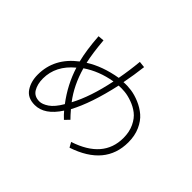

<svg xmlns="http://www.w3.org/2000/svg" viewBox="-143 -999 1287 1287"><g transform="rotate(45 500.0 -356.0)"><path d="M229.5 -651.4 272.5 -655.3Q282.2 -541 298.8 -468.8Q390.6 -527.3 522.5 -549.8Q539.1 -639.6 546.9 -725.6L591.8 -720.7Q582 -637.7 565.4 -551.8Q599.6 -554.7 638.2 -549.3Q676.8 -543.9 719.7 -525.9Q762.7 -507.8 796.4 -479Q830.1 -450.2 852.1 -401.4Q874 -352.5 874 -290Q874 -70.3 620.1 14.6L600.6 -20.5Q830.1 -95.7 830.1 -287.1Q830.1 -344.7 809.1 -388.7Q788.1 -432.6 757.3 -456.5Q726.6 -480.5 687.5 -494.6Q648.4 -508.8 616.7 -511.7Q585 -514.6 558.6 -512.7Q511.7 -299.8 444.3 -174.8Q470.7 -143.6 492.2 -122.1L461.9 -90.8Q435.5 -115.2 418.9 -135.7Q345.7 -22.5 252.9 -22.5Q185.5 -22.5 154.3 -68.8Q123 -115.2 123 -181.6Q123 -337.9 259.8 -442.4Q238.3 -526.4 229.5 -651.4ZM166 -187.5Q166 -134.8 187.5 -98.1Q209 -61.5 257.8 -61.5Q285.2 -61.5 320.8 -85.4Q356.4 -109.4 391.6 -169.9Q311.5 -275.4 273.4 -397.5Q166 -308.6 166 -187.5ZM309.6 -427.7Q344.7 -302.7 415 -210.9Q477.5 -327.1 514.6 -507.8Q398.4 -488.3 309.6 -427.7Z"/></g></svg>

Font: Gothic A1 ExtraLight
Style: Regular
Weight: 275
Designer: HanYang I&C Co.,Ltd.
Foundry: HanYang I&C Co.,Ltd.
Version: Version 2.50